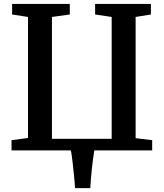

<svg xmlns="http://www.w3.org/2000/svg" viewBox="-20 -763 831 974"><path d="M438 191.5H360.5Q360.5 183 358.8 163.2Q357 143.5 354.5 118.2Q352 93 349.2 68.2Q346.5 43.5 343.8 24.8Q341 6 339 0H38.5V-52L122 -63V-677L41.5 -689.5V-743H334V-689.5L243.5 -677V-59H546.5V-677L462.5 -689.5V-743H745.5V-689.5L668 -677V-62L752 -52V0H458.5Q455.5 19.5 452 43.5Q448.5 67.5 446 93.2Q443.5 119 441.2 144.5Q439 170 438 191.5Z"/></svg>

Font: Merriweather 24pt SemiBold
Style: Regular
Weight: 600
Designer: Eben Sorkin
Foundry: Eben Sorkin
Version: Version 2.100